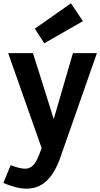

<svg xmlns="http://www.w3.org/2000/svg" viewBox="-51 -888 602 1153"><path d="M531 -569 312 56Q280 149 230 197Q180 245 107 245Q77 245 43 236Q9 227 -31 211L13 104Q40 114 61 119.5Q82 125 98 125Q122 125 139 112.5Q156 100 170 72.5Q184 45 199 1L-2 -569H147L295 -99H250L387 -569ZM215 -628 158 -716 375 -868 447 -761Z"/></svg>

Font: Yaldevi ExtraLight
Style: Bold
Weight: 700
Version: Version 1.100